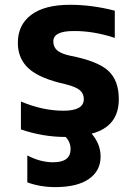

<svg xmlns="http://www.w3.org/2000/svg" viewBox="-20 -554 559 793"><path d="M208 218.8Q146.5 218.8 92.8 199.2V87.9Q146.5 116.2 199.2 116.2Q271.5 116.2 271.5 62.5Q271.5 32.2 251 11.7Q157.2 11.7 66.4 -19.5V-134.8Q156.2 -96.7 242.2 -96.7Q326.2 -96.7 326.2 -144.5Q326.2 -167 310.1 -181.2Q293.9 -195.3 251 -206.1Q144.5 -229.5 99.1 -270.5Q53.7 -311.5 53.7 -377Q53.7 -451.2 108.9 -492.7Q164.1 -534.2 269.5 -534.2Q360.4 -534.2 454.1 -509.8V-397.5Q365.2 -426.8 283.2 -425.8Q200.2 -425.8 200.2 -382.8Q200.2 -361.3 214.8 -347.2Q229.5 -333 268.6 -324.2Q383.8 -301.8 427.2 -261.7Q470.7 -221.7 470.7 -144.5Q470.7 -31.2 358.4 -2Q395.5 41 395.5 92.8Q395.5 151.4 347.2 185.1Q298.8 218.8 208 218.8Z"/></svg>

Font: Gen Shin Gothic Bold
Style: Bold
Weight: 700
Designer: [Source Han Sans]
Ryoko NISHIZUKA  (kana & ideographs); Paul D. Hunt (Latin, Greek & Cyrillic); Wenlong ZHANG  (bopomofo
Version: Version 1.002.20150607